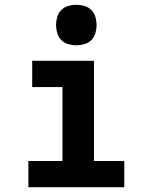

<svg xmlns="http://www.w3.org/2000/svg" viewBox="-20 -785 640 805"><path d="M99 0V-110H242V-420H115V-530H374V-110H501V0ZM300 -595Q283 -595 266 -600Q249 -605 237 -617Q225 -629 220 -646Q215 -663 215 -680Q215 -697 220 -714Q225 -731 237 -743Q249 -755 266 -760Q283 -765 300 -765Q317 -765 334 -760Q351 -755 363 -743Q375 -731 380 -714Q385 -697 385 -680Q385 -663 380 -646Q375 -629 363 -617Q351 -605 334 -600Q317 -595 300 -595Z"/></svg>

Font: Iosevka Curly Slab XBdEx
Style: Regular
Weight: 800
Width: 7
Monospace: yes
Designer: Belleve Invis
Foundry: Belleve Invis
Version: Version 11.0.0; ttfautohint (v1.8.3)